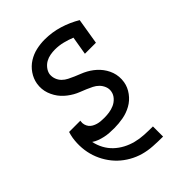

<svg xmlns="http://www.w3.org/2000/svg" viewBox="-218 -634 936 936"><g transform="rotate(-45 250.0 -166.5)"><path d="M340 205Q307 205 273.5 203Q240 201 209.5 192.5Q179 184 151 168Q123 152 101 131Q79 110 62 83Q45 56 35 26Q25 -4 22.5 -36.5Q20 -69 25 -102Q27 -111 28.5 -119Q30 -127 33 -135H111Q110 -134 110 -133Q110 -132 110 -131Q108 -120 111 -109Q114 -98 120.5 -89.5Q127 -81 137 -75.5Q147 -70 157.5 -67Q168 -64 179.5 -63Q191 -62 203 -62Q220 -62 237.5 -64.5Q255 -67 272 -74.5Q289 -82 302 -96.5Q315 -111 318 -129Q321 -146 314.5 -162Q308 -178 296.5 -189.5Q285 -201 270 -208.5Q255 -216 239.5 -222.5Q224 -229 208.5 -235Q193 -241 179 -249Q165 -257 152 -267Q139 -277 128 -289Q117 -301 108.5 -315.5Q100 -330 94.5 -345.5Q89 -361 87.5 -378Q86 -395 89 -413Q94 -442 111.5 -467.5Q129 -493 154.5 -509Q180 -525 209 -531.5Q238 -538 267 -538Q318 -538 365.5 -523.5Q413 -509 455 -484L433 -350H357L373 -445Q348 -455 322 -461.5Q296 -468 268 -468Q252 -468 235.5 -465Q219 -462 204.5 -454Q190 -446 179 -432Q168 -418 165 -402Q163 -384 169 -368Q175 -352 186.5 -340.5Q198 -329 213 -321.5Q228 -314 243 -307.5Q258 -301 273.5 -295Q289 -289 303.5 -281Q318 -273 331 -263Q344 -253 355 -241Q366 -229 374.5 -215Q383 -201 388.5 -185.5Q394 -170 395.5 -152.5Q397 -135 394 -117Q389 -87 369.5 -60.5Q350 -34 322 -18.5Q294 -3 263 2.5Q232 8 203 8Q186 8 169.5 7Q153 6 137 2.5Q121 -1 106 -6.5Q91 -12 78 -21Q84 7 97 31Q110 55 129.5 73.5Q149 92 173.5 105Q198 118 225.5 125Q253 132 282 133.5Q311 135 340 135H341V205Z"/></g></svg>

Font: Iosevka Slab
Style: Italic
Weight: 400
Italic angle: -9°
Monospace: yes
Designer: Belleve Invis
Foundry: Belleve Invis
Version: Version 11.1.0; ttfautohint (v1.8.3)